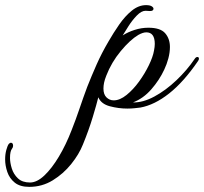

<svg xmlns="http://www.w3.org/2000/svg" viewBox="-344 -402 795 748"><path d="M-230 326Q-266 326 -286.5 309.5Q-307 293 -315.5 268Q-324 243 -324 219Q-324 199 -319.5 182.5Q-315 166 -310 159Q-305 154 -302 154Q-293 154 -293 166Q-293 172 -297 177Q-305 187 -305 213Q-305 232 -298 254.5Q-291 277 -274 293Q-257 309 -227 309Q-200 309 -171 281.5Q-142 254 -114.5 208Q-87 162 -65 105Q-48 62 -34 20.5Q-20 -21 -4 -64Q13 -107 32.5 -151Q52 -195 79 -241Q98 -274 120.5 -306.5Q143 -339 169.5 -360.5Q196 -382 225 -382Q240 -382 247 -377.5Q254 -373 254 -368Q254 -359 240 -359L223 -360Q207 -360 189 -341.5Q171 -323 156.5 -300Q142 -277 134 -264Q154 -277 180.5 -285.5Q207 -294 234 -294Q281 -294 299.5 -272.5Q318 -251 318 -219Q318 -198 312 -175Q306 -152 296 -131Q277 -90 245.5 -54Q214 -18 174 -3Q213 -2 257.5 -26Q302 -50 343.5 -89.5Q385 -129 414 -172Q419 -180 425 -180Q431 -180 431 -173Q431 -170 428 -165Q372 -83 315 -38Q258 7 203 17Q194 18 181 19.5Q168 21 152 21Q118 21 84 12Q50 3 39 -23Q33 2 17.5 53.5Q2 105 -21 161Q-36 199 -66.5 237Q-97 275 -138.5 300.5Q-180 326 -230 326ZM99 -11Q123 -11 149 -32Q175 -53 197.5 -84Q220 -115 236 -148Q252 -181 256 -205Q259 -220 259 -231Q259 -276 226 -276Q213 -276 195 -266Q163 -247 126.5 -203Q90 -159 70 -107Q64 -92 61.5 -80Q59 -68 59 -57Q59 -34 71 -22.5Q83 -11 99 -11Z"/></svg>

Font: Gwendolyn
Style: Bold
Weight: 700
Designer: Robert E. Leuschke
Foundry: Robert E. Leuschke
Version: Version 1.010; ttfautohint (v1.8.3)